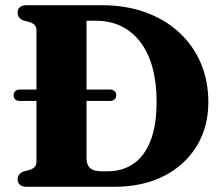

<svg xmlns="http://www.w3.org/2000/svg" viewBox="-20 -720 856 740"><path d="M32.5 -353.5Q32.5 -363 39.2 -369Q46 -375 56 -375H404Q414.5 -375 421.2 -369Q428 -363 428 -353.5Q428 -342.5 421.2 -336.8Q414.5 -331 404 -331H55Q45 -331 38.8 -336.8Q32.5 -342.5 32.5 -353.5ZM48 -28Q48 -50.5 71 -59L95 -65.5Q108 -70 114.2 -77.2Q120.5 -84.5 120.5 -96V-604Q120.5 -615.5 114.2 -622.8Q108 -630 95 -634.5L71 -641Q48 -649.5 48 -672Q48 -685 56.8 -692.5Q65.5 -700 84 -700H371.5Q464 -700 539.8 -672.8Q615.5 -645.5 670 -595.5Q724.5 -545.5 753.8 -477Q783 -408.5 783 -326Q783 -231.5 738.8 -158Q694.5 -84.5 613 -42.2Q531.5 0 418.5 0H84Q65.5 0 56.8 -7.8Q48 -15.5 48 -28ZM397 -60Q451.5 -60 493.8 -88.5Q536 -117 559.8 -176.5Q583.5 -236 583.5 -329Q583.5 -401.5 567.8 -459.2Q552 -517 521.5 -557.2Q491 -597.5 447.8 -618.8Q404.5 -640 350 -640H313.5V-110Q313.5 -84 327.5 -72Q341.5 -60 368.5 -60Z"/></svg>

Font: Fraunces
Style: Bold
Weight: 700
Version: Version 1.000;[b76b70a41]